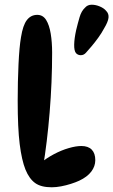

<svg xmlns="http://www.w3.org/2000/svg" viewBox="-20 -788 480 814"><path d="M199 6Q154 6 129 -12Q104 -30 88 -69Q72 -109 63.5 -177Q55 -245 55 -361Q55 -442 58.5 -516Q62 -590 69 -630Q77 -681 94 -703Q111 -725 138 -725Q162 -725 175.5 -703.5Q189 -682 195 -645.5Q201 -609 201 -565Q201 -440 190.5 -312Q180 -184 162 -77L148 -94Q176 -117 208 -134Q240 -151 271 -160Q302 -169 325 -169Q354 -169 369 -153.5Q384 -138 384 -109Q384 -83 367 -60.5Q350 -38 316 -22Q301 -15 280.5 -8.5Q260 -2 239 2Q218 6 199 6ZM302 -563Q294 -573 294.5 -599Q295 -625 303 -661Q310 -690 317.5 -715.5Q325 -741 340 -755Q351 -768 368.5 -768Q386 -768 403.5 -760.5Q421 -753 430 -742Q442 -730 440 -712.5Q438 -695 421 -667Q411 -648 396.5 -628Q382 -608 368 -591.5Q354 -575 344 -564Q335 -554 322.5 -554Q310 -554 302 -563Z"/></svg>

Font: DynaPuff Condensed
Style: Regular
Weight: 400
Width: 3
Designer: Toshi Omagari, Jennifer Daniel
Foundry: Google Fonts
Version: Version 2.000